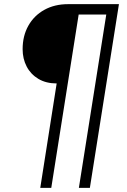

<svg xmlns="http://www.w3.org/2000/svg" viewBox="-20 -725 612 925"><path d="M174 180 253 -323Q202 -323 165 -345Q128 -367 108.5 -404.5Q89 -442 89 -488Q89 -552 116.5 -601Q144 -650 193.5 -677.5Q243 -705 308 -705H553L413 180H360L492 -655H359L227 180Z"/></svg>

Font: Nunito Sans 12pt ExtraLight 12pt Light
Style: Italic
Weight: 300
Italic angle: -9°
Version: Version 3.101;gftools[0.9.27]